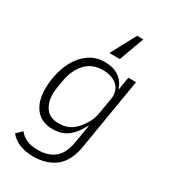

<svg xmlns="http://www.w3.org/2000/svg" viewBox="-233 -883 1066 1207"><g transform="rotate(30 300.0 -280.0)"><path d="M210 212Q150 212 107 194Q64 176 38 143L77 105Q98 132 130.5 147Q163 162 213 162Q288 162 334.5 124Q381 86 395 -4L416 -130H413Q384 -70 340.5 -34Q297 2 229 2Q147 2 104.5 -51Q62 -104 62 -195Q62 -255 77 -314.5Q92 -374 122 -421.5Q152 -469 197.5 -498.5Q243 -528 305 -528Q367 -528 406.5 -500.5Q446 -473 462 -425H465L480 -516H536L449 7Q430 115 367.5 163.5Q305 212 210 212ZM245 -48Q278 -48 308 -59.5Q338 -71 364 -99Q384 -119 404.5 -152.5Q425 -186 433 -231L453 -350Q457 -376 450.5 -399.5Q444 -423 426.5 -440.5Q409 -458 382 -468Q355 -478 319 -478Q241 -478 194 -427Q147 -376 133 -295L124 -242Q122 -228 120.5 -217Q119 -206 119 -195Q119 -129 149.5 -88.5Q180 -48 245 -48ZM396 -772H441L375 -591H299Z"/></g></svg>

Font: IBM Plex Mono Light
Style: Italic
Weight: 300
Italic angle: -9°
Monospace: yes
Designer: Mike Abbink, Paul van der Laan, Pieter van Rosmalen
Foundry: Bold Monday
Version: Version 2.3